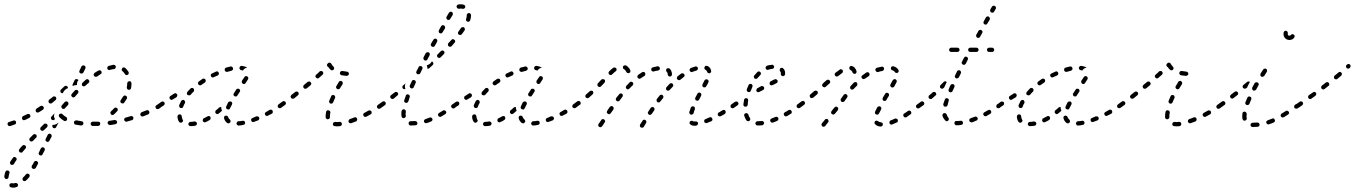

<svg xmlns="http://www.w3.org/2000/svg" viewBox="-29 -573 6337 898"><path d="M20 285Q16 287 15 291Q15 293 15 295Q15 297 16 299Q17 300 19 302Q20 303 22 303Q34 307 48 302Q52 301 54 298Q56 294 55 290Q54 288 53 287Q52 285 50 284Q48 283 46 283Q44 283 42 283Q34 286 27 284Q23 283 20 285ZM77 261Q76 263 76 265Q76 267 77 268Q78 270 79 272Q82 274 86 274Q91 274 93 271Q101 264 108 255Q110 252 110 248Q110 244 106 241Q103 239 99 239Q95 239 92 243Q86 251 79 257Q78 259 77 261ZM16 233Q16 231 15 230Q14 228 12 227Q11 225 9 225Q5 223 1 225Q-2 227 -4 231Q-8 243 -9 253Q-9 255 -8 257Q-8 259 -7 260Q-5 262 -4 263Q-2 264 0 264Q4 265 8 262Q11 259 11 255Q12 247 15 237Q16 235 16 233ZM119 206Q119 208 119 210Q120 212 121 213Q122 215 124 216Q127 218 131 217Q135 216 138 213Q143 203 148 194Q150 191 149 187Q147 183 144 181Q140 179 136 180Q132 181 130 185Q126 194 120 202Q119 204 119 206ZM49 173Q49 171 49 169Q48 167 47 166Q46 164 44 163Q41 161 37 161Q33 162 31 166Q24 175 19 183Q18 185 18 187Q17 189 18 191Q18 193 20 195Q21 196 22 197Q26 199 30 198Q34 197 36 194Q41 185 47 177Q48 175 49 173ZM152 147Q153 151 157 153Q161 155 165 154Q169 152 170 149L180 130Q181 128 181 126Q181 124 180 123Q180 121 178 119Q177 118 175 117Q172 115 168 116Q164 118 162 121L153 140Q151 143 152 147ZM92 119Q93 117 93 115Q93 113 92 111Q91 109 89 108Q86 105 82 105Q78 106 75 109Q68 116 62 124Q59 128 59 132Q60 136 63 139Q64 140 66 140Q68 141 70 141Q72 141 74 140Q76 139 77 137Q83 130 90 122Q92 120 92 119ZM184 84Q185 88 189 89Q191 90 193 91Q195 91 197 90Q199 89 200 88Q202 87 202 85L212 67Q214 63 212 59Q211 55 207 53Q205 52 204 52Q202 52 200 53Q198 53 196 55Q195 56 194 58L185 76Q183 80 184 84ZM143 64Q143 60 140 57Q138 56 136 55Q135 54 133 54Q131 54 129 55Q127 56 126 57L111 72Q109 73 109 75Q108 77 108 79Q108 81 109 83Q109 84 111 86Q112 87 114 88Q116 89 118 89Q120 89 122 88Q124 87 125 86L140 71Q143 68 143 64ZM193 18Q193 17 194 15Q194 13 193 11Q192 9 191 8Q188 5 184 5Q179 4 177 7L162 22Q160 23 160 25Q159 27 159 29Q159 31 160 33Q160 35 162 36Q165 39 169 39Q173 39 176 36L191 22Q192 20 193 18ZM217 12V11Q219 11 220 11Q227 11 233 8Q238 6 243 1Q244 1 244 1Q244 2 244 2Q244 3 244 3L243 4L234 21Q233 25 229 26Q225 28 221 26Q219 25 218 23Q217 22 216 20Q216 20 216 20Q216 19 216 19Q216 17 216 15Q216 14 216 14Q216 13 216 13Q216 13 217 12ZM40 9Q42 9 43 7Q45 6 46 4Q46 2 46 0Q46 -2 46 -4Q44 -7 41 -9Q37 -11 33 -9Q24 -6 15 -3Q13 -3 13 -2Q11 -2 9 -1Q8 1 7 3Q6 4 6 6Q6 8 7 10Q8 14 12 16Q15 18 19 16Q20 16 21 16Q31 13 40 9ZM434 15Q436 14 437 13Q439 11 439 9Q440 7 440 5Q440 1 437 -2Q434 -4 430 -4Q417 -4 405 -4Q401 -4 398 -1Q395 2 395 6Q396 8 396 10Q397 12 398 13Q400 15 402 16Q404 16 406 16Q418 16 430 16Q432 16 434 15ZM357 12Q361 9 361 5Q361 3 361 1Q360 -1 359 -3Q358 -4 356 -5Q354 -6 352 -6Q340 -8 329 -10Q325 -10 321 -8Q318 -6 317 -2Q317 0 317 2Q317 4 319 6Q320 8 321 9Q323 10 325 10Q337 12 350 14Q354 14 357 12ZM510 8Q514 7 517 4Q519 1 519 -3Q518 -5 517 -7Q516 -9 514 -10Q513 -11 511 -11Q509 -12 507 -12Q502 -11 497 -10Q490 -9 483 -8Q479 -8 477 -5Q474 -1 474 3Q475 5 476 6Q477 8 478 9Q480 11 482 11Q484 12 486 12Q493 11 499 10Q505 9 510 8ZM592 -13Q593 -14 594 -16Q595 -18 595 -20Q596 -22 595 -23Q594 -27 590 -29Q586 -31 583 -30Q571 -27 559 -23Q555 -22 553 -19Q551 -15 552 -11Q553 -9 554 -8Q555 -6 557 -5Q559 -4 561 -4Q563 -4 564 -4Q576 -7 588 -11Q590 -12 592 -13ZM278 -7Q282 -8 284 -12Q285 -14 285 -16Q285 -18 285 -20Q284 -22 283 -23Q282 -25 280 -26Q270 -31 263 -39Q262 -40 260 -41Q259 -42 257 -42Q255 -42 253 -41Q251 -41 249 -39Q246 -37 246 -33Q246 -28 249 -25Q257 -16 270 -8Q274 -6 278 -7ZM111 -24Q112 -26 113 -27Q113 -29 113 -31Q113 -33 112 -35Q110 -39 106 -40Q102 -41 98 -39Q89 -34 79 -30Q76 -28 74 -24Q73 -20 75 -16Q76 -14 77 -13Q79 -12 81 -11Q82 -10 84 -11Q86 -11 88 -12Q98 -16 108 -22Q110 -23 111 -24ZM225 -42 212 -28Q211 -27 210 -25Q209 -23 209 -21Q209 -19 210 -17Q211 -16 212 -14Q215 -11 219 -11Q224 -11 226 -14L228 -16Q227 -18 226 -20Q226 -20 226 -21Q224 -24 224 -27Q223 -30 224 -34Q224 -37 225 -40Q225 -41 225 -42ZM669 -44Q671 -48 669 -51Q668 -53 667 -55Q665 -56 663 -57Q662 -58 660 -58Q658 -57 656 -57Q645 -52 633 -48Q630 -46 628 -42Q626 -39 628 -35Q628 -33 630 -31Q631 -30 633 -29Q635 -28 637 -28Q639 -28 641 -29Q653 -34 664 -38Q668 -40 669 -44ZM488 -49Q488 -48 487 -46Q487 -44 488 -42Q489 -40 490 -38Q493 -35 497 -35Q501 -35 504 -38Q512 -45 519 -53Q522 -56 522 -60Q522 -64 519 -67Q517 -68 516 -69Q514 -70 512 -70Q510 -70 508 -69Q506 -68 505 -67Q498 -59 491 -53Q489 -51 488 -49ZM174 -63Q175 -64 176 -66Q176 -68 176 -70Q175 -72 174 -74Q172 -77 168 -78Q164 -79 160 -77Q151 -71 142 -65Q139 -63 138 -59Q137 -55 139 -51Q140 -49 142 -48Q144 -47 146 -47Q148 -46 150 -47Q151 -47 153 -48Q162 -54 172 -60Q173 -61 174 -63ZM725 -75Q726 -79 723 -83Q722 -84 720 -85Q719 -87 717 -87Q715 -87 713 -87Q711 -86 709 -85Q706 -83 703 -81Q699 -79 698 -75Q698 -71 700 -67Q701 -65 702 -64Q704 -63 706 -63Q708 -62 710 -63Q712 -63 714 -64Q717 -66 721 -69Q724 -71 725 -75ZM291 -90Q291 -94 288 -96Q287 -98 285 -98Q283 -99 281 -99Q279 -99 277 -98Q275 -97 274 -96L260 -80Q259 -79 258 -77Q258 -75 258 -73Q258 -71 259 -69Q260 -67 261 -66Q263 -65 265 -64Q266 -63 268 -64Q270 -64 272 -64Q274 -65 275 -67L289 -82Q292 -85 291 -90ZM233 -108Q234 -109 234 -111Q235 -113 234 -115Q233 -117 232 -119Q230 -122 225 -122Q221 -123 218 -120Q210 -113 201 -107Q200 -105 199 -104Q198 -102 198 -100Q197 -98 198 -96Q199 -94 200 -93Q202 -89 206 -89Q211 -88 214 -91Q222 -98 231 -105Q232 -106 233 -108ZM534 -101Q534 -99 534 -97Q534 -95 535 -94Q537 -92 538 -91Q542 -89 546 -89Q550 -90 552 -93Q558 -102 564 -111Q566 -115 565 -119Q564 -123 560 -125Q559 -126 557 -126Q555 -127 553 -126Q551 -126 549 -124Q548 -123 547 -122Q541 -113 536 -105Q535 -103 534 -101ZM338 -143Q338 -147 335 -150Q333 -152 331 -152Q330 -153 328 -153Q326 -153 324 -152Q322 -151 321 -150Q314 -142 307 -134Q304 -131 304 -127Q305 -123 308 -120Q309 -119 311 -118Q313 -117 315 -117Q317 -118 319 -119Q321 -119 322 -121Q329 -129 335 -136Q338 -139 338 -143ZM276 -153Q281 -158 287 -160Q288 -160 289 -161Q289 -163 288 -165Q287 -167 286 -169Q284 -170 282 -171Q281 -172 279 -172Q277 -172 275 -171Q273 -170 272 -169Q264 -161 256 -154Q255 -153 254 -151Q253 -149 253 -147Q253 -145 254 -143Q254 -141 256 -140Q257 -138 259 -138Q261 -137 263 -137Q263 -137 264 -137Q264 -137 265 -137L268 -144Q271 -149 276 -153ZM566 -157Q568 -154 572 -153Q574 -153 576 -153Q578 -154 580 -155Q582 -156 583 -158Q584 -159 584 -161Q586 -172 586 -183Q586 -185 585 -187Q584 -189 583 -191Q581 -192 580 -193Q578 -193 576 -193Q572 -193 569 -190Q566 -187 566 -183Q566 -174 564 -165Q564 -161 566 -157ZM389 -192Q389 -196 386 -199Q384 -202 380 -203Q376 -203 372 -200Q365 -193 357 -186Q354 -183 354 -179Q353 -175 356 -172Q358 -171 359 -170Q361 -169 363 -169Q365 -169 367 -170Q369 -170 370 -172Q378 -179 385 -185Q389 -188 389 -192ZM327 -175Q320 -175 314 -172Q312 -171 311 -171Q310 -173 310 -175Q310 -177 311 -179L320 -198Q321 -200 322 -201Q324 -202 326 -203Q328 -203 330 -203Q332 -203 333 -202Q335 -202 336 -201Q337 -200 338 -198Q336 -196 334 -193Q331 -187 331 -180Q331 -178 331 -175Q329 -175 327 -175ZM444 -228Q446 -230 446 -232Q447 -234 446 -236Q446 -238 445 -240Q443 -243 439 -244Q435 -245 431 -243Q422 -238 413 -232Q412 -231 411 -229Q410 -227 409 -225Q409 -223 409 -222Q410 -220 411 -218Q413 -214 417 -214Q421 -213 425 -215Q433 -221 441 -226Q443 -227 444 -228ZM557 -224Q559 -223 561 -222Q563 -222 565 -222Q567 -222 568 -223Q572 -225 573 -229Q574 -233 572 -237Q565 -248 557 -255Q555 -257 553 -257Q551 -258 549 -258Q547 -257 546 -257Q544 -256 543 -254Q541 -253 541 -251Q540 -249 540 -247Q540 -245 541 -243Q542 -241 544 -240Q550 -235 555 -227Q556 -225 557 -224ZM342 -236Q343 -232 347 -230Q349 -229 351 -229Q353 -229 355 -229Q357 -230 358 -231Q360 -232 361 -234L370 -252Q372 -256 371 -260Q369 -264 366 -266Q362 -268 358 -267Q354 -265 352 -262L343 -243Q341 -239 342 -236ZM510 -253Q513 -257 513 -261Q512 -265 509 -268Q505 -270 501 -270Q491 -268 480 -265Q476 -264 474 -260Q472 -256 473 -252Q474 -248 478 -246Q481 -245 485 -246Q495 -249 504 -250Q508 -250 510 -253Z M887 14Q889 13 890 11Q891 9 892 7Q892 5 892 4Q891 -1 888 -3Q884 -5 880 -5Q871 -3 862 -3Q860 -3 858 -2Q856 -1 855 0Q853 2 853 4Q852 5 852 7Q852 12 855 14Q858 17 862 17Q873 17 884 15Q886 15 887 14ZM1116 7Q1118 4 1117 0Q1117 -2 1116 -4Q1115 -6 1113 -7Q1111 -8 1109 -8Q1107 -9 1105 -8Q1095 -6 1087 -6Q1085 -6 1083 -5Q1081 -4 1080 -2Q1079 -1 1078 1Q1077 3 1077 5Q1078 9 1081 12Q1084 15 1088 14Q1098 14 1109 11Q1113 11 1116 7ZM1041 4Q1045 3 1047 0Q1049 -2 1049 -4Q1050 -5 1050 -7Q1049 -9 1048 -11Q1047 -13 1046 -14Q1040 -19 1038 -25Q1038 -27 1036 -29Q1035 -30 1033 -31Q1032 -32 1030 -32Q1028 -33 1026 -32Q1022 -31 1020 -28Q1018 -24 1019 -20Q1022 -7 1033 2Q1037 4 1041 4ZM815 1Q819 2 822 -1Q824 -2 825 -3Q826 -5 827 -7Q827 -9 827 -11Q826 -13 825 -14Q822 -20 821 -29Q821 -31 820 -33Q819 -35 818 -36Q816 -37 814 -38Q813 -38 811 -38Q806 -38 804 -35Q801 -32 801 -27Q802 -13 808 -4Q811 0 815 1ZM956 -18Q957 -22 955 -26Q954 -27 953 -29Q951 -30 949 -30Q947 -31 945 -30Q943 -30 942 -29Q933 -24 925 -20Q923 -19 921 -18Q920 -16 920 -14Q919 -12 919 -10Q919 -8 920 -6Q922 -3 926 -1Q930 0 933 -2Q943 -6 952 -12Q955 -14 956 -18ZM1183 -15Q1185 -19 1183 -23Q1183 -25 1181 -26Q1180 -28 1178 -28Q1176 -29 1174 -29Q1172 -29 1170 -29Q1161 -25 1152 -21Q1148 -20 1146 -16Q1145 -12 1146 -9Q1147 -7 1148 -5Q1149 -4 1151 -3Q1153 -2 1155 -2Q1157 -2 1159 -3Q1168 -6 1178 -10Q1182 -12 1183 -15ZM1245 -44Q1246 -45 1247 -47Q1247 -49 1247 -51Q1247 -53 1246 -55Q1244 -59 1240 -60Q1236 -61 1232 -59Q1224 -54 1215 -49Q1213 -48 1212 -47Q1211 -45 1210 -43Q1209 -42 1210 -40Q1210 -38 1211 -36Q1213 -32 1217 -31Q1220 -30 1224 -32Q1233 -36 1242 -41Q1244 -42 1245 -44ZM994 -42Q992 -40 990 -40Q988 -39 986 -39Q985 -40 983 -41Q981 -42 980 -43Q977 -46 978 -50Q978 -55 981 -57Q989 -63 996 -70Q998 -72 1001 -72Q1003 -73 1006 -72Q1005 -65 1008 -59Q1008 -57 1010 -55Q1010 -55 1010 -55Q1010 -55 1009 -55Q1002 -48 994 -42ZM1028 -71Q1028 -69 1029 -67Q1029 -65 1031 -64Q1032 -63 1034 -62Q1036 -61 1038 -61Q1040 -61 1042 -61Q1043 -62 1045 -63Q1046 -65 1047 -67Q1051 -75 1056 -84Q1057 -86 1057 -88Q1057 -90 1057 -92Q1056 -93 1055 -95Q1054 -97 1052 -98Q1048 -99 1044 -98Q1040 -97 1038 -94Q1033 -84 1029 -75Q1028 -73 1028 -71ZM1290 -75Q1291 -79 1288 -83Q1286 -86 1282 -87Q1278 -88 1274 -85Q1270 -82 1270 -78Q1269 -74 1271 -71Q1274 -68 1278 -67Q1282 -66 1285 -69H1286Q1289 -71 1290 -75ZM726 -73 737 -80Q741 -83 741 -87Q742 -91 740 -94Q739 -96 737 -97Q735 -98 733 -98Q731 -99 729 -98Q728 -98 726 -97L715 -89L709 -85Q706 -83 705 -79Q704 -75 707 -71Q709 -68 713 -67Q717 -66 721 -69ZM810 -73Q812 -69 815 -68Q819 -67 823 -68Q827 -70 828 -74Q831 -83 836 -91Q838 -95 836 -99Q835 -103 831 -105Q828 -107 824 -105Q820 -104 818 -100Q813 -91 809 -81Q808 -77 810 -73ZM800 -125Q801 -129 799 -132Q798 -134 796 -135Q794 -136 792 -137Q791 -137 789 -137Q787 -136 785 -135L768 -124Q764 -122 764 -118Q763 -114 765 -111Q766 -109 768 -108Q769 -107 771 -106Q773 -106 775 -106Q777 -107 779 -108L796 -118Q799 -121 800 -125ZM1063 -130Q1064 -125 1068 -123Q1069 -122 1071 -122Q1073 -121 1075 -122Q1077 -122 1079 -123Q1080 -124 1081 -126L1092 -143Q1095 -146 1094 -150Q1093 -154 1090 -157Q1088 -158 1086 -158Q1084 -158 1082 -158Q1080 -158 1078 -157Q1077 -155 1076 -154L1065 -137Q1062 -134 1063 -130ZM845 -136Q845 -132 848 -129Q852 -127 856 -127Q860 -127 863 -130Q869 -138 876 -144Q879 -147 879 -152Q879 -156 876 -159Q873 -162 869 -162Q865 -162 862 -159Q854 -151 848 -144Q845 -140 845 -136ZM897 -185Q896 -181 899 -178Q901 -175 905 -174Q910 -173 913 -176Q921 -182 929 -187Q932 -189 933 -193Q934 -197 932 -201Q930 -204 926 -205Q921 -206 918 -204Q909 -198 901 -192Q898 -190 897 -185ZM1102 -188Q1103 -184 1106 -182Q1110 -179 1114 -180Q1118 -181 1120 -185Q1126 -194 1131 -202Q1132 -203 1132 -205Q1133 -207 1132 -209Q1132 -211 1131 -213Q1130 -214 1128 -215Q1124 -218 1120 -217Q1116 -216 1114 -212Q1109 -205 1103 -196Q1101 -192 1102 -188ZM957 -224Q956 -220 958 -216Q960 -212 964 -211Q968 -210 971 -212Q980 -216 989 -220Q991 -221 992 -222Q994 -224 994 -226Q995 -228 995 -230Q995 -232 994 -233Q992 -237 988 -239Q985 -240 981 -238Q971 -234 962 -229Q959 -228 957 -224ZM1025 -255Q1024 -253 1023 -252Q1022 -250 1022 -248Q1022 -246 1022 -244Q1023 -240 1027 -238Q1031 -236 1035 -237Q1044 -240 1053 -242Q1057 -243 1060 -247Q1062 -250 1061 -254Q1060 -256 1059 -258Q1058 -260 1056 -261Q1055 -262 1053 -262Q1051 -262 1049 -262Q1039 -260 1029 -257Q1027 -256 1025 -255ZM1093 -249Q1090 -252 1091 -256Q1092 -260 1095 -263Q1098 -265 1102 -265Q1114 -263 1124 -259Q1124 -259 1125 -259Q1126 -258 1127 -257Q1126 -257 1126 -257Q1119 -255 1114 -251Q1110 -248 1107 -243Q1103 -244 1099 -245Q1095 -245 1093 -249Z M1562 17Q1566 16 1568 13Q1571 10 1570 6Q1570 4 1569 2Q1568 0 1566 -1Q1565 -2 1563 -3Q1561 -3 1559 -3Q1553 -2 1548 -2Q1543 -2 1539 -3Q1537 -3 1535 -2Q1533 -2 1531 0Q1530 1 1529 3Q1528 4 1528 6Q1527 11 1530 14Q1533 17 1537 17Q1542 18 1548 18Q1554 18 1562 17ZM1639 -7Q1640 -9 1641 -11Q1642 -12 1642 -14Q1642 -16 1641 -18Q1640 -22 1636 -24Q1632 -25 1628 -24Q1617 -19 1607 -16Q1606 -15 1604 -14Q1603 -13 1602 -11Q1601 -9 1601 -7Q1601 -5 1601 -3Q1603 1 1607 3Q1610 4 1614 3Q1625 -1 1636 -5Q1637 -6 1639 -7ZM1494 -25Q1494 -21 1497 -18Q1500 -15 1504 -15Q1506 -15 1508 -16Q1510 -17 1511 -18Q1513 -20 1514 -22Q1514 -23 1514 -25Q1514 -26 1514 -27Q1514 -36 1516 -46Q1516 -48 1516 -50Q1515 -52 1514 -53Q1513 -55 1511 -56Q1509 -57 1507 -57Q1503 -58 1500 -56Q1497 -53 1496 -49Q1494 -37 1494 -27Q1494 -26 1494 -25ZM1709 -44Q1710 -48 1708 -52Q1707 -53 1706 -55Q1704 -56 1702 -56Q1700 -57 1698 -57Q1696 -56 1695 -56Q1685 -50 1675 -45Q1671 -43 1670 -39Q1669 -35 1671 -32Q1672 -30 1673 -29Q1675 -27 1676 -27Q1678 -26 1680 -26Q1682 -26 1684 -27Q1694 -33 1704 -38Q1708 -40 1709 -44ZM1756 -72Q1758 -73 1758 -75Q1758 -77 1758 -79Q1757 -81 1756 -83Q1754 -86 1750 -87Q1746 -88 1742 -85L1738 -82Q1737 -81 1736 -80Q1735 -78 1734 -76Q1734 -74 1734 -72Q1735 -70 1736 -68Q1738 -65 1742 -64Q1747 -64 1750 -66L1754 -69Q1755 -70 1756 -72ZM1307 -85Q1308 -86 1308 -88Q1309 -90 1308 -92Q1308 -94 1306 -96Q1304 -99 1300 -100Q1296 -101 1292 -98Q1283 -91 1274 -85Q1273 -84 1272 -82Q1271 -81 1270 -79Q1270 -77 1270 -75Q1271 -73 1272 -71Q1274 -68 1278 -67Q1282 -66 1286 -69Q1294 -75 1304 -82Q1306 -83 1307 -85ZM1511 -94Q1513 -90 1516 -89Q1518 -88 1520 -88Q1522 -88 1524 -89Q1526 -90 1527 -91Q1529 -93 1529 -94Q1533 -104 1538 -115Q1539 -116 1539 -118Q1539 -120 1538 -122Q1537 -124 1536 -126Q1535 -127 1533 -128Q1529 -130 1525 -128Q1521 -127 1520 -123Q1515 -112 1511 -102Q1509 -98 1511 -94ZM1368 -134Q1369 -138 1366 -141Q1365 -143 1363 -144Q1361 -145 1359 -145Q1358 -145 1356 -145Q1354 -144 1352 -143L1334 -129Q1333 -128 1332 -126Q1331 -125 1330 -123Q1330 -121 1331 -119Q1331 -117 1332 -115Q1335 -112 1339 -111Q1343 -111 1347 -113L1364 -127Q1368 -130 1368 -134ZM1543 -163Q1544 -159 1548 -157Q1550 -156 1551 -155Q1553 -155 1555 -156Q1557 -156 1559 -157Q1560 -159 1561 -160Q1567 -170 1573 -179Q1575 -183 1574 -187Q1573 -191 1569 -193Q1568 -194 1566 -195Q1564 -195 1562 -194Q1560 -194 1558 -193Q1557 -192 1556 -190Q1550 -180 1544 -170Q1542 -167 1543 -163ZM1427 -181Q1427 -185 1424 -188Q1422 -192 1418 -192Q1413 -192 1410 -190L1393 -176Q1390 -173 1389 -169Q1389 -165 1392 -161Q1394 -158 1398 -158Q1402 -157 1406 -160L1423 -174Q1426 -177 1427 -181ZM1483 -231Q1483 -235 1480 -238Q1478 -241 1474 -241Q1469 -241 1466 -239Q1459 -231 1450 -224Q1447 -221 1446 -217Q1446 -213 1449 -210Q1452 -207 1456 -206Q1460 -206 1463 -209Q1472 -217 1480 -224Q1483 -227 1483 -231ZM1596 -219Q1598 -219 1599 -221Q1601 -222 1602 -224Q1602 -225 1603 -227Q1603 -232 1600 -235Q1597 -238 1593 -238Q1583 -239 1572 -241Q1568 -242 1565 -239Q1561 -237 1561 -233Q1560 -229 1562 -226Q1564 -222 1568 -221Q1580 -219 1592 -218Q1594 -218 1596 -219ZM1505 -260Q1504 -260 1504 -261Q1501 -264 1500 -268Q1500 -272 1503 -275L1505 -277Q1507 -280 1511 -280Q1516 -280 1519 -277Q1519 -277 1520 -276Q1521 -275 1521 -274Q1525 -267 1531 -261Q1534 -258 1534 -254Q1534 -250 1531 -247Q1528 -244 1524 -244Q1520 -244 1517 -247Q1511 -252 1507 -259Q1506 -259 1505 -260Z M1914 13Q1918 13 1921 10Q1924 7 1923 2Q1923 0 1922 -1Q1921 -3 1920 -4Q1918 -6 1916 -6Q1914 -7 1912 -7Q1903 -6 1894 -6Q1893 -6 1893 -6Q1891 -6 1889 -6Q1887 -5 1885 -4Q1884 -2 1883 -1Q1882 1 1882 3Q1882 7 1884 10Q1887 14 1891 14Q1893 14 1894 14Q1904 14 1914 13ZM1991 -7Q1992 -8 1993 -10Q1994 -12 1994 -14Q1994 -16 1993 -18Q1991 -21 1988 -23Q1984 -25 1980 -23Q1970 -19 1961 -16Q1957 -15 1955 -11Q1953 -8 1954 -4Q1955 0 1959 2Q1963 4 1966 3Q1977 0 1987 -5Q1989 -5 1991 -7ZM1849 -29Q1850 -25 1853 -22Q1856 -20 1861 -21Q1862 -21 1864 -22Q1866 -23 1867 -25Q1868 -26 1869 -28Q1869 -30 1869 -32Q1868 -35 1868 -39Q1868 -44 1869 -51Q1870 -55 1867 -58Q1864 -61 1860 -62Q1856 -62 1853 -60Q1850 -57 1849 -53Q1848 -45 1848 -39Q1848 -34 1849 -29ZM2056 -41Q2057 -43 2058 -45Q2058 -47 2058 -49Q2058 -51 2057 -52Q2054 -56 2050 -57Q2046 -58 2043 -56Q2034 -50 2025 -45Q2021 -43 2020 -39Q2019 -35 2021 -31Q2022 -30 2024 -28Q2025 -27 2027 -27Q2029 -26 2031 -26Q2033 -27 2035 -28Q2044 -33 2053 -39Q2055 -40 2056 -41ZM2103 -75Q2104 -79 2101 -83Q2100 -84 2098 -85Q2097 -87 2095 -87Q2093 -87 2091 -87Q2089 -86 2087 -85L2085 -84Q2082 -81 2081 -77Q2080 -73 2083 -70Q2084 -68 2086 -67Q2087 -66 2089 -66Q2091 -65 2093 -66Q2095 -66 2097 -67L2099 -69Q2102 -71 2103 -75ZM1774 -84Q1775 -86 1775 -88Q1776 -90 1775 -92Q1775 -94 1773 -95Q1771 -99 1767 -99Q1763 -100 1759 -97Q1751 -91 1742 -85Q1741 -84 1740 -82Q1738 -81 1738 -79Q1738 -77 1738 -75Q1739 -73 1740 -71Q1741 -70 1743 -69Q1744 -67 1746 -67Q1748 -67 1750 -67Q1752 -68 1754 -69Q1762 -75 1771 -81Q1773 -82 1774 -84ZM1861 -101Q1861 -99 1862 -97Q1863 -95 1865 -94Q1866 -93 1868 -92Q1872 -91 1876 -93Q1879 -95 1881 -99Q1884 -108 1887 -118Q1889 -122 1887 -126Q1885 -130 1881 -131Q1880 -132 1878 -132Q1876 -132 1874 -131Q1872 -130 1871 -129Q1869 -127 1869 -125Q1865 -115 1862 -105Q1861 -103 1861 -101ZM1832 -129Q1833 -130 1833 -132Q1833 -134 1833 -136Q1832 -138 1831 -140Q1828 -143 1824 -143Q1820 -144 1817 -141L1800 -128Q1797 -126 1796 -122Q1796 -117 1798 -114Q1801 -111 1805 -110Q1809 -110 1813 -112L1829 -126Q1831 -127 1832 -129ZM1858 -157Q1857 -158 1855 -159Q1854 -161 1853 -163Q1853 -165 1853 -167Q1853 -169 1854 -171Q1855 -172 1857 -174L1868 -183Q1865 -177 1865 -171Q1864 -164 1867 -158Q1867 -157 1867 -157Q1866 -156 1865 -156Q1863 -156 1862 -156Q1860 -156 1858 -157ZM1888 -166Q1889 -162 1893 -160Q1897 -159 1901 -160Q1905 -162 1906 -165L1915 -185Q1917 -189 1915 -193Q1914 -196 1910 -198Q1906 -200 1902 -198Q1898 -197 1897 -193L1888 -174Q1886 -170 1888 -166ZM1918 -232Q1920 -228 1923 -226Q1927 -225 1931 -226Q1935 -227 1937 -231L1946 -250Q1948 -254 1947 -258Q1946 -262 1942 -263Q1940 -264 1938 -264Q1936 -265 1934 -264Q1932 -263 1931 -262Q1929 -261 1929 -259L1919 -240Q1917 -236 1918 -232ZM1982 -275Q1987 -279 1990 -285V-286Q1992 -286 1993 -285Q1994 -284 1995 -283Q1998 -280 1998 -276Q1998 -272 1995 -269L1979 -254Q1977 -253 1975 -252Q1972 -251 1970 -252Q1970 -258 1968 -265Q1968 -266 1967 -268Q1969 -268 1971 -269Q1977 -271 1982 -275ZM1952 -297Q1953 -293 1956 -291Q1958 -290 1960 -290Q1962 -290 1964 -290Q1966 -291 1968 -292Q1969 -294 1970 -295L1980 -314Q1982 -318 1981 -322Q1980 -326 1976 -328Q1974 -329 1972 -329Q1970 -329 1968 -328Q1966 -328 1965 -327Q1963 -325 1962 -324L1952 -305Q1950 -301 1952 -297ZM2050 -327Q2050 -331 2047 -334Q2044 -337 2040 -337Q2036 -337 2033 -334L2018 -319Q2015 -316 2015 -312Q2015 -308 2018 -305Q2021 -302 2025 -302Q2029 -302 2032 -305L2047 -320Q2050 -323 2050 -327ZM1986 -361Q1988 -357 1991 -355Q1995 -353 1999 -354Q2003 -355 2005 -359L2015 -377Q2017 -381 2016 -385Q2015 -389 2012 -391Q2008 -393 2004 -392Q2000 -391 1998 -387L1987 -369Q1985 -365 1986 -361ZM2100 -380Q2100 -385 2096 -387Q2093 -390 2089 -390Q2085 -390 2082 -386Q2076 -379 2068 -371Q2065 -368 2066 -364Q2066 -359 2069 -357Q2072 -354 2076 -354Q2080 -354 2083 -357Q2090 -365 2097 -373Q2100 -376 2100 -380ZM2145 -438Q2145 -442 2141 -445Q2138 -447 2134 -446Q2130 -446 2127 -442Q2122 -434 2115 -425Q2112 -422 2113 -418Q2113 -414 2117 -411Q2120 -409 2124 -409Q2128 -410 2131 -413Q2138 -422 2144 -431Q2146 -434 2145 -438ZM2023 -424Q2024 -420 2027 -418Q2031 -416 2035 -417Q2039 -418 2041 -422L2052 -440Q2054 -444 2052 -448Q2051 -452 2048 -454Q2044 -456 2040 -455Q2036 -454 2034 -450L2024 -432Q2022 -428 2023 -424ZM2174 -502Q2174 -506 2171 -509Q2168 -512 2164 -512Q2160 -512 2157 -509Q2154 -506 2154 -502Q2154 -500 2154 -499Q2154 -493 2151 -484Q2150 -481 2151 -477Q2153 -473 2157 -472Q2161 -470 2165 -472Q2169 -474 2170 -478Q2174 -490 2174 -499Q2174 -501 2174 -502ZM2059 -488Q2060 -483 2063 -481Q2067 -479 2071 -480Q2075 -481 2077 -485Q2083 -495 2088 -503Q2090 -506 2089 -510Q2088 -514 2085 -517Q2083 -518 2081 -518Q2079 -518 2077 -518Q2075 -518 2074 -516Q2072 -515 2071 -514Q2066 -506 2060 -495Q2057 -492 2059 -488ZM2114 -552Q2112 -551 2110 -550Q2109 -549 2108 -547Q2107 -546 2106 -544Q2106 -542 2107 -540Q2108 -536 2111 -534Q2115 -531 2119 -532Q2122 -533 2125 -533Q2130 -533 2135 -532Q2139 -531 2142 -533Q2146 -535 2147 -539Q2148 -543 2146 -546Q2144 -550 2140 -551Q2133 -553 2125 -553Q2119 -553 2114 -552Z M2265 14Q2267 13 2268 11Q2269 9 2270 7Q2270 5 2270 4Q2269 -1 2266 -3Q2262 -5 2258 -5Q2249 -3 2240 -3Q2238 -3 2236 -2Q2234 -1 2233 0Q2231 2 2231 4Q2230 5 2230 7Q2230 12 2233 14Q2236 17 2240 17Q2251 17 2262 15Q2264 15 2265 14ZM2494 7Q2496 4 2495 0Q2495 -2 2494 -4Q2493 -6 2491 -7Q2489 -8 2487 -8Q2485 -9 2483 -8Q2473 -6 2465 -6Q2463 -6 2461 -5Q2459 -4 2458 -2Q2457 -1 2456 1Q2455 3 2455 5Q2456 9 2459 12Q2462 15 2466 14Q2476 14 2487 11Q2491 11 2494 7ZM2419 4Q2423 3 2425 0Q2427 -2 2427 -4Q2428 -5 2428 -7Q2427 -9 2426 -11Q2425 -13 2424 -14Q2418 -19 2416 -25Q2416 -27 2414 -29Q2413 -30 2411 -31Q2410 -32 2408 -32Q2406 -33 2404 -32Q2400 -31 2398 -28Q2396 -24 2397 -20Q2400 -7 2411 2Q2415 4 2419 4ZM2193 1Q2197 2 2200 -1Q2202 -2 2203 -3Q2204 -5 2205 -7Q2205 -9 2205 -11Q2204 -13 2203 -14Q2200 -20 2199 -29Q2199 -31 2198 -33Q2197 -35 2196 -36Q2194 -37 2192 -38Q2191 -38 2189 -38Q2184 -38 2182 -35Q2179 -32 2179 -27Q2180 -13 2186 -4Q2189 0 2193 1ZM2334 -18Q2335 -22 2333 -26Q2332 -27 2331 -29Q2329 -30 2327 -30Q2325 -31 2323 -30Q2321 -30 2320 -29Q2311 -24 2303 -20Q2301 -19 2299 -18Q2298 -16 2298 -14Q2297 -12 2297 -10Q2297 -8 2298 -6Q2300 -3 2304 -1Q2308 0 2311 -2Q2321 -6 2330 -12Q2333 -14 2334 -18ZM2561 -15Q2563 -19 2561 -23Q2561 -25 2559 -26Q2558 -28 2556 -28Q2554 -29 2552 -29Q2550 -29 2548 -29Q2539 -25 2530 -21Q2526 -20 2524 -16Q2523 -12 2524 -9Q2525 -7 2526 -5Q2527 -4 2529 -3Q2531 -2 2533 -2Q2535 -2 2537 -3Q2546 -6 2556 -10Q2560 -12 2561 -15ZM2623 -44Q2624 -45 2625 -47Q2625 -49 2625 -51Q2625 -53 2624 -55Q2622 -59 2618 -60Q2614 -61 2610 -59Q2602 -54 2593 -49Q2591 -48 2590 -47Q2589 -45 2588 -43Q2587 -42 2588 -40Q2588 -38 2589 -36Q2591 -32 2595 -31Q2598 -30 2602 -32Q2611 -36 2620 -41Q2622 -42 2623 -44ZM2372 -42Q2370 -40 2368 -40Q2366 -39 2364 -39Q2363 -40 2361 -41Q2359 -42 2358 -43Q2355 -46 2356 -50Q2356 -55 2359 -57Q2367 -63 2374 -70Q2376 -72 2379 -72Q2381 -73 2384 -72Q2383 -65 2386 -59Q2386 -57 2388 -55Q2388 -55 2388 -55Q2388 -55 2387 -55Q2380 -48 2372 -42ZM2406 -71Q2406 -69 2407 -67Q2407 -65 2409 -64Q2410 -63 2412 -62Q2414 -61 2416 -61Q2418 -61 2420 -61Q2421 -62 2423 -63Q2424 -65 2425 -67Q2429 -75 2434 -84Q2435 -86 2435 -88Q2435 -90 2435 -92Q2434 -93 2433 -95Q2432 -97 2430 -98Q2426 -99 2422 -98Q2418 -97 2416 -94Q2411 -84 2407 -75Q2406 -73 2406 -71ZM2668 -75Q2669 -79 2666 -83Q2664 -86 2660 -87Q2656 -88 2652 -85Q2648 -82 2648 -78Q2647 -74 2649 -71Q2652 -68 2656 -67Q2660 -66 2663 -69H2664Q2667 -71 2668 -75ZM2104 -73 2115 -80Q2119 -83 2119 -87Q2120 -91 2118 -94Q2117 -96 2115 -97Q2113 -98 2111 -98Q2109 -99 2107 -98Q2106 -98 2104 -97L2093 -89L2087 -85Q2084 -83 2083 -79Q2082 -75 2085 -71Q2087 -68 2091 -67Q2095 -66 2099 -69ZM2188 -73Q2190 -69 2193 -68Q2197 -67 2201 -68Q2205 -70 2206 -74Q2209 -83 2214 -91Q2216 -95 2214 -99Q2213 -103 2209 -105Q2206 -107 2202 -105Q2198 -104 2196 -100Q2191 -91 2187 -81Q2186 -77 2188 -73ZM2178 -125Q2179 -129 2177 -132Q2176 -134 2174 -135Q2172 -136 2170 -137Q2169 -137 2167 -137Q2165 -136 2163 -135L2146 -124Q2142 -122 2142 -118Q2141 -114 2143 -111Q2144 -109 2146 -108Q2147 -107 2149 -106Q2151 -106 2153 -106Q2155 -107 2157 -108L2174 -118Q2177 -121 2178 -125ZM2441 -130Q2442 -125 2446 -123Q2447 -122 2449 -122Q2451 -121 2453 -122Q2455 -122 2457 -123Q2458 -124 2459 -126L2470 -143Q2473 -146 2472 -150Q2471 -154 2468 -157Q2466 -158 2464 -158Q2462 -158 2460 -158Q2458 -158 2456 -157Q2455 -155 2454 -154L2443 -137Q2440 -134 2441 -130ZM2223 -136Q2223 -132 2226 -129Q2230 -127 2234 -127Q2238 -127 2241 -130Q2247 -138 2254 -144Q2257 -147 2257 -152Q2257 -156 2254 -159Q2251 -162 2247 -162Q2243 -162 2240 -159Q2232 -151 2226 -144Q2223 -140 2223 -136ZM2275 -185Q2274 -181 2277 -178Q2279 -175 2283 -174Q2288 -173 2291 -176Q2299 -182 2307 -187Q2310 -189 2311 -193Q2312 -197 2310 -201Q2308 -204 2304 -205Q2299 -206 2296 -204Q2287 -198 2279 -192Q2276 -190 2275 -185ZM2480 -188Q2481 -184 2484 -182Q2488 -179 2492 -180Q2496 -181 2498 -185Q2504 -194 2509 -202Q2510 -203 2510 -205Q2511 -207 2510 -209Q2510 -211 2509 -213Q2508 -214 2506 -215Q2502 -218 2498 -217Q2494 -216 2492 -212Q2487 -205 2481 -196Q2479 -192 2480 -188ZM2335 -224Q2334 -220 2336 -216Q2338 -212 2342 -211Q2346 -210 2349 -212Q2358 -216 2367 -220Q2369 -221 2370 -222Q2372 -224 2372 -226Q2373 -228 2373 -230Q2373 -232 2372 -233Q2370 -237 2366 -239Q2363 -240 2359 -238Q2349 -234 2340 -229Q2337 -228 2335 -224ZM2403 -255Q2402 -253 2401 -252Q2400 -250 2400 -248Q2400 -246 2400 -244Q2401 -240 2405 -238Q2409 -236 2413 -237Q2422 -240 2431 -242Q2435 -243 2438 -247Q2440 -250 2439 -254Q2438 -256 2437 -258Q2436 -260 2434 -261Q2433 -262 2431 -262Q2429 -262 2427 -262Q2417 -260 2407 -257Q2405 -256 2403 -255ZM2471 -249Q2468 -252 2469 -256Q2470 -260 2473 -263Q2476 -265 2480 -265Q2492 -263 2502 -259Q2502 -259 2503 -259Q2504 -258 2505 -257Q2504 -257 2504 -257Q2497 -255 2492 -251Q2488 -248 2485 -243Q2481 -244 2477 -245Q2473 -245 2471 -249Z M2994 -5Q2993 -9 2989 -12Q2988 -13 2986 -13Q2984 -13 2982 -13Q2980 -12 2978 -11Q2977 -10 2976 -8L2965 9Q2963 13 2964 17Q2965 21 2968 23Q2970 24 2972 24Q2974 25 2976 24Q2978 24 2980 23Q2981 21 2982 20L2993 2Q2995 -1 2994 -5ZM2801 -4Q2801 -6 2801 -8Q2800 -10 2799 -12Q2798 -13 2797 -14Q2795 -15 2793 -16Q2791 -16 2789 -16Q2787 -15 2785 -14Q2784 -13 2783 -11Q2775 0 2771 6Q2768 10 2769 14Q2770 18 2773 20Q2775 21 2777 22Q2779 22 2781 22Q2783 21 2784 20Q2786 19 2787 18Q2792 11 2799 0Q2800 -2 2801 -4ZM3226 15Q3231 14 3233 11Q3236 8 3236 4Q3236 2 3235 0Q3234 -2 3232 -3Q3231 -4 3229 -5Q3227 -5 3225 -5Q3221 -5 3217 -5Q3214 -5 3212 -6Q3211 -7 3209 -8Q3207 -9 3205 -8Q3203 -8 3201 -7Q3200 -6 3198 -5Q3196 -2 3196 3Q3196 7 3200 9Q3207 15 3217 15Q3222 15 3226 15ZM3303 -11Q3304 -15 3302 -19Q3302 -21 3300 -22Q3299 -24 3297 -24Q3295 -25 3293 -25Q3291 -25 3289 -24Q3280 -20 3271 -16Q3267 -15 3265 -11Q3264 -7 3265 -3Q3266 -2 3267 0Q3269 1 3270 2Q3272 3 3274 3Q3276 3 3278 2Q3287 -1 3298 -6Q3301 -8 3303 -11ZM3363 -43Q3365 -45 3365 -47Q3366 -49 3365 -51Q3365 -53 3364 -54Q3362 -58 3358 -59Q3354 -60 3350 -57Q3341 -52 3333 -47Q3331 -46 3330 -44Q3329 -43 3328 -41Q3328 -39 3328 -37Q3328 -35 3329 -33Q3331 -30 3335 -29Q3339 -28 3343 -30Q3352 -35 3361 -40Q3362 -42 3363 -43ZM3032 -61Q3033 -63 3032 -65Q3032 -66 3031 -68Q3030 -70 3028 -71Q3024 -73 3020 -72Q3016 -72 3014 -68L3003 -51Q3002 -49 3001 -47Q3001 -46 3001 -44Q3002 -42 3003 -40Q3004 -38 3006 -37Q3009 -35 3013 -36Q3017 -37 3019 -40L3031 -57Q3032 -59 3032 -61ZM3196 -42Q3198 -38 3202 -37Q3204 -36 3206 -37Q3208 -37 3210 -38Q3212 -39 3213 -40Q3214 -42 3215 -44Q3217 -53 3221 -62Q3221 -64 3221 -66Q3221 -68 3221 -70Q3220 -72 3218 -73Q3217 -75 3215 -75Q3211 -77 3207 -75Q3204 -73 3202 -70Q3198 -59 3195 -49Q3194 -45 3196 -42ZM2841 -69Q2840 -73 2837 -75Q2835 -76 2833 -77Q2831 -77 2829 -77Q2827 -76 2826 -75Q2824 -74 2823 -73L2811 -55Q2809 -51 2809 -47Q2810 -43 2814 -41Q2815 -40 2817 -39Q2819 -39 2821 -39Q2823 -40 2825 -41Q2826 -42 2828 -44L2840 -61Q2842 -65 2841 -69ZM3408 -75Q3409 -79 3406 -83Q3405 -84 3403 -85Q3402 -86 3400 -87Q3398 -87 3396 -87Q3394 -86 3392 -85Q3388 -83 3388 -78Q3387 -74 3389 -71Q3390 -69 3392 -68Q3394 -67 3396 -67Q3398 -66 3400 -67Q3401 -67 3403 -68L3404 -69Q3407 -71 3408 -75ZM2686 -85Q2687 -87 2687 -89Q2687 -91 2687 -93Q2686 -95 2685 -97Q2683 -100 2678 -101Q2674 -101 2671 -99Q2662 -92 2652 -85Q2651 -84 2650 -82Q2649 -81 2648 -79Q2648 -77 2648 -75Q2649 -73 2650 -71Q2652 -68 2656 -67Q2660 -66 2664 -69Q2673 -76 2683 -83Q2685 -84 2686 -85ZM3074 -121Q3073 -125 3070 -128Q3068 -129 3066 -130Q3064 -130 3062 -130Q3061 -130 3059 -129Q3057 -128 3056 -126Q3050 -118 3043 -110Q3042 -108 3042 -106Q3041 -104 3042 -102Q3042 -100 3043 -99Q3044 -97 3045 -96Q3049 -93 3053 -94Q3057 -94 3059 -98Q3066 -106 3072 -114Q3074 -117 3074 -121ZM2884 -127Q2884 -131 2881 -134Q2877 -137 2873 -136Q2869 -136 2867 -132Q2860 -124 2853 -115Q2851 -112 2851 -108Q2852 -104 2855 -101Q2857 -100 2859 -99Q2861 -99 2863 -99Q2865 -99 2866 -100Q2868 -101 2869 -103Q2876 -112 2882 -120Q2885 -123 2884 -127ZM3222 -113Q3222 -111 3223 -109Q3223 -107 3224 -105Q3226 -104 3228 -103Q3231 -101 3235 -102Q3239 -104 3241 -107Q3245 -116 3250 -125Q3251 -127 3251 -129Q3252 -131 3251 -133Q3250 -135 3249 -136Q3248 -138 3246 -139Q3242 -141 3239 -140Q3235 -138 3233 -135Q3227 -125 3223 -116Q3222 -115 3222 -113ZM2745 -135Q2746 -137 2746 -139Q2746 -141 2746 -142Q2745 -144 2744 -146Q2741 -149 2737 -149Q2733 -149 2730 -147Q2721 -139 2712 -131Q2709 -129 2709 -125Q2708 -120 2711 -117Q2712 -116 2714 -115Q2716 -114 2718 -114Q2720 -114 2722 -114Q2724 -115 2725 -116Q2734 -124 2743 -132Q2745 -133 2745 -135ZM3119 -170Q3120 -172 3120 -174Q3120 -176 3119 -178Q3118 -180 3117 -181Q3114 -184 3110 -184Q3105 -184 3103 -181Q3096 -173 3088 -165Q3086 -162 3086 -158Q3086 -154 3089 -151Q3091 -150 3093 -149Q3094 -149 3096 -149Q3098 -149 3100 -150Q3102 -151 3103 -152Q3110 -160 3117 -167Q3118 -168 3119 -170ZM2933 -181Q2933 -185 2930 -188Q2929 -189 2927 -190Q2925 -191 2923 -191Q2921 -191 2919 -190Q2917 -189 2916 -188Q2908 -180 2901 -172Q2898 -169 2898 -165Q2898 -161 2901 -158Q2904 -155 2908 -155Q2912 -156 2915 -159Q2923 -167 2930 -174Q2933 -177 2933 -181ZM3264 -193 3257 -179Q3255 -175 3256 -171Q3257 -167 3261 -165Q3263 -165 3265 -164Q3267 -164 3268 -165Q3270 -165 3272 -166Q3274 -168 3274 -169L3282 -183Q3283 -185 3284 -188Q3286 -191 3285 -195Q3284 -199 3280 -201Q3278 -202 3276 -202Q3274 -202 3272 -202Q3270 -201 3269 -200Q3267 -198 3266 -197Q3265 -195 3264 -193ZM2801 -194Q2801 -198 2798 -201Q2794 -203 2790 -203Q2786 -203 2783 -200Q2775 -191 2767 -183Q2765 -180 2765 -176Q2765 -172 2768 -169Q2769 -168 2771 -167Q2773 -166 2775 -166Q2777 -166 2779 -167Q2780 -168 2782 -169Q2789 -177 2798 -186Q2801 -189 2801 -194ZM3173 -219Q3173 -223 3171 -226Q3168 -230 3164 -230Q3160 -231 3157 -229Q3149 -223 3140 -216Q3139 -215 3138 -213Q3137 -211 3137 -209Q3136 -207 3137 -205Q3138 -203 3139 -202Q3141 -199 3146 -198Q3150 -198 3153 -200Q3161 -207 3169 -213Q3172 -215 3173 -219ZM2989 -224Q2990 -229 2988 -232Q2987 -234 2986 -235Q2984 -236 2982 -236Q2980 -237 2978 -237Q2976 -236 2974 -235Q2965 -229 2956 -223Q2953 -220 2952 -216Q2951 -212 2954 -209Q2955 -207 2957 -206Q2958 -205 2960 -205Q2962 -204 2964 -205Q2966 -205 2968 -207Q2976 -213 2985 -218Q2989 -220 2989 -224ZM3094 -225Q3094 -221 3097 -218Q3099 -215 3104 -215Q3106 -215 3107 -215Q3109 -216 3111 -218Q3112 -219 3113 -221Q3114 -223 3114 -225Q3114 -225 3114 -225Q3114 -233 3111 -240Q3109 -246 3104 -251Q3101 -254 3097 -254Q3092 -254 3089 -252Q3088 -250 3087 -248Q3086 -247 3086 -245Q3086 -243 3087 -241Q3088 -239 3089 -237Q3094 -233 3094 -225Q3094 -225 3094 -225ZM2855 -246Q2855 -250 2853 -254Q2852 -255 2850 -256Q2848 -257 2846 -257Q2844 -258 2842 -257Q2840 -257 2839 -256Q2830 -249 2820 -239Q2817 -236 2817 -232Q2817 -228 2820 -225Q2823 -222 2827 -222Q2831 -222 2834 -225Q2843 -234 2851 -240Q2854 -242 2855 -246ZM3278 -238Q3279 -234 3282 -232Q3286 -230 3290 -230Q3292 -231 3293 -232Q3295 -233 3296 -235Q3297 -237 3297 -238Q3298 -240 3297 -242Q3296 -250 3291 -256Q3286 -262 3279 -265Q3277 -265 3275 -265Q3273 -265 3271 -265Q3269 -264 3268 -262Q3267 -261 3266 -259Q3264 -255 3266 -252Q3267 -248 3271 -246Q3274 -245 3275 -243Q3277 -241 3278 -238ZM2902 -234Q2904 -232 2905 -232Q2907 -231 2909 -231Q2911 -230 2913 -231Q2917 -233 2919 -236Q2920 -240 2919 -244Q2916 -252 2911 -257Q2906 -263 2899 -267Q2895 -268 2891 -267Q2887 -266 2885 -262Q2884 -258 2885 -254Q2887 -250 2890 -249Q2897 -245 2900 -237Q2901 -235 2902 -234ZM3234 -248Q3236 -251 3235 -255Q3235 -257 3233 -259Q3232 -260 3230 -261Q3229 -262 3227 -263Q3225 -263 3223 -262Q3213 -259 3202 -255Q3200 -254 3199 -253Q3198 -251 3197 -249Q3196 -248 3196 -246Q3196 -244 3197 -242Q3199 -238 3203 -236Q3206 -235 3210 -237Q3219 -240 3228 -243Q3232 -244 3234 -248ZM3053 -245Q3054 -246 3055 -247Q3057 -249 3057 -251Q3058 -253 3057 -255Q3057 -259 3053 -261Q3050 -264 3046 -263Q3035 -261 3024 -258Q3020 -257 3018 -253Q3016 -249 3017 -246Q3017 -244 3019 -242Q3020 -241 3022 -240Q3023 -239 3025 -238Q3027 -238 3029 -239Q3039 -242 3049 -243Q3051 -244 3053 -245Z M3536 13Q3540 12 3542 9Q3545 6 3545 1Q3544 -1 3543 -2Q3542 -4 3541 -5Q3539 -6 3537 -7Q3535 -7 3533 -7Q3524 -6 3516 -6H3514Q3510 -6 3507 -3Q3504 0 3504 4Q3504 6 3505 8Q3506 10 3507 11Q3509 12 3510 13Q3512 14 3514 14H3516Q3525 14 3536 13ZM3611 -13Q3613 -17 3611 -21Q3611 -23 3609 -24Q3608 -25 3606 -26Q3604 -27 3602 -27Q3600 -27 3598 -26Q3589 -22 3580 -19Q3578 -18 3577 -17Q3575 -16 3574 -14Q3573 -12 3573 -10Q3573 -8 3574 -6Q3575 -2 3579 0Q3583 1 3587 0Q3596 -3 3606 -8Q3610 -9 3611 -13ZM3469 -6Q3473 -5 3476 -8Q3478 -9 3479 -11Q3480 -13 3480 -14Q3480 -16 3480 -18Q3479 -20 3478 -22Q3474 -28 3471 -37Q3470 -41 3466 -43Q3462 -45 3458 -43Q3454 -42 3452 -39Q3451 -35 3452 -31Q3456 -19 3462 -10Q3465 -7 3469 -6ZM3673 -43Q3674 -45 3674 -47Q3675 -49 3674 -51Q3674 -53 3673 -54Q3671 -58 3667 -59Q3663 -60 3659 -58Q3651 -52 3642 -48Q3639 -46 3637 -42Q3636 -38 3638 -34Q3639 -32 3641 -31Q3642 -30 3644 -29Q3646 -29 3648 -29Q3650 -29 3652 -30Q3661 -35 3670 -41Q3671 -42 3673 -43ZM3715 -72Q3717 -73 3717 -75Q3717 -77 3717 -79Q3716 -81 3715 -83Q3713 -86 3709 -87Q3705 -88 3701 -85Q3699 -84 3698 -82Q3697 -80 3697 -78Q3696 -76 3697 -75Q3697 -73 3698 -71Q3701 -68 3705 -67Q3709 -66 3712 -69H3713Q3714 -70 3715 -72ZM3425 -87Q3425 -91 3423 -94Q3422 -96 3420 -97Q3418 -98 3417 -98Q3415 -99 3413 -98Q3411 -98 3409 -97L3392 -85Q3389 -83 3388 -79Q3387 -75 3390 -71Q3391 -70 3393 -69Q3394 -68 3396 -67Q3398 -67 3400 -67Q3402 -68 3404 -69L3420 -80Q3424 -83 3425 -87ZM3450 -77Q3453 -74 3457 -74Q3459 -74 3461 -74Q3463 -75 3464 -76Q3466 -77 3467 -79Q3468 -81 3468 -83Q3469 -92 3470 -102Q3471 -106 3469 -110Q3466 -113 3462 -114Q3458 -114 3455 -112Q3451 -110 3451 -106Q3449 -95 3448 -85Q3447 -80 3450 -77ZM3531 -170Q3535 -172 3538 -170Q3542 -169 3544 -166Q3546 -162 3545 -158Q3544 -154 3540 -152Q3531 -147 3522 -143Q3519 -141 3515 -142Q3511 -143 3509 -147Q3508 -148 3508 -149Q3508 -150 3508 -151Q3509 -154 3511 -158Q3511 -158 3511 -159Q3512 -159 3512 -160Q3512 -160 3513 -160Q3522 -165 3531 -170ZM3464 -148Q3466 -144 3470 -143Q3474 -141 3478 -143Q3481 -145 3483 -149Q3486 -158 3490 -167Q3491 -169 3491 -171Q3491 -173 3490 -175Q3490 -176 3488 -178Q3487 -179 3485 -180Q3481 -182 3477 -180Q3474 -179 3472 -175Q3468 -166 3464 -156Q3463 -152 3464 -148ZM3608 -190Q3609 -194 3607 -198Q3605 -201 3601 -202Q3597 -204 3594 -202Q3587 -198 3576 -193Q3572 -191 3571 -187Q3570 -183 3571 -179Q3573 -175 3577 -174Q3581 -173 3585 -175Q3596 -180 3603 -184Q3607 -186 3608 -190ZM3497 -217Q3496 -215 3497 -213Q3497 -211 3498 -209Q3499 -207 3500 -206Q3504 -204 3508 -204Q3512 -205 3514 -208Q3521 -216 3527 -222Q3530 -225 3530 -229Q3530 -233 3527 -236Q3524 -239 3520 -239Q3516 -239 3513 -236Q3506 -229 3499 -220Q3497 -219 3497 -217ZM3641 -243Q3639 -248 3635 -252Q3633 -255 3629 -256Q3624 -256 3621 -254Q3618 -251 3618 -247Q3617 -243 3620 -239Q3623 -236 3623 -232Q3623 -230 3623 -228Q3622 -224 3625 -221Q3627 -218 3631 -217Q3635 -216 3639 -219Q3642 -221 3643 -225Q3643 -229 3643 -232Q3643 -238 3641 -243ZM3553 -261Q3551 -257 3552 -253Q3554 -249 3557 -247Q3561 -245 3565 -247Q3574 -250 3583 -251Q3587 -251 3589 -254Q3592 -257 3592 -262Q3591 -264 3590 -265Q3589 -267 3588 -268Q3586 -270 3584 -270Q3583 -271 3581 -270Q3569 -269 3559 -266Q3555 -264 3553 -261Z M3846 -4Q3847 -6 3846 -8Q3846 -10 3845 -12Q3844 -13 3843 -15Q3839 -17 3835 -17Q3831 -16 3829 -13L3815 4Q3813 7 3813 11Q3814 15 3817 18Q3820 20 3824 20Q3828 19 3831 16L3844 -1Q3846 -2 3846 -4ZM4097 16Q4100 14 4100 10Q4100 8 4100 6Q4099 4 4098 2Q4096 1 4095 0Q4093 -1 4091 -1Q4082 -2 4078 -6Q4076 -7 4074 -8Q4073 -9 4071 -9Q4069 -9 4067 -8Q4065 -7 4064 -6Q4061 -3 4061 1Q4061 6 4064 8Q4073 18 4090 19Q4094 19 4097 16ZM4170 -5Q4171 -9 4170 -13Q4169 -15 4167 -16Q4166 -17 4164 -18Q4162 -19 4160 -19Q4158 -19 4156 -18Q4146 -13 4137 -10Q4133 -8 4132 -5Q4130 -1 4131 3Q4132 5 4133 6Q4135 8 4136 9Q4138 10 4140 10Q4142 10 4144 9Q4154 5 4165 0Q4169 -1 4170 -5ZM4232 -40Q4233 -42 4233 -44Q4234 -46 4233 -48Q4233 -50 4232 -51Q4229 -55 4225 -56Q4221 -56 4218 -54Q4208 -48 4200 -42Q4198 -41 4197 -40Q4196 -38 4196 -36Q4195 -34 4196 -32Q4196 -30 4197 -29Q4199 -25 4203 -24Q4207 -23 4211 -25Q4220 -31 4229 -38Q4231 -39 4232 -40ZM4063 -47Q4063 -45 4064 -43Q4064 -41 4066 -40Q4067 -38 4069 -38Q4073 -36 4077 -37Q4080 -39 4082 -42Q4086 -50 4092 -61Q4093 -63 4093 -65Q4093 -67 4093 -69Q4092 -71 4091 -72Q4089 -74 4088 -75Q4084 -77 4080 -75Q4076 -74 4074 -71Q4068 -60 4064 -51Q4063 -49 4063 -47ZM3886 -53 3890 -58Q3891 -60 3891 -62Q3892 -64 3892 -66Q3891 -68 3890 -69Q3889 -71 3888 -72Q3884 -75 3880 -74Q3876 -74 3874 -70L3870 -66L3860 -53Q3858 -50 3858 -46Q3859 -42 3862 -39Q3864 -38 3866 -38Q3868 -37 3870 -37Q3872 -38 3873 -39Q3875 -40 3876 -41ZM4277 -75Q4278 -79 4275 -83Q4274 -84 4272 -85Q4271 -87 4269 -87Q4267 -87 4265 -87Q4263 -86 4261 -85L4260 -84Q4256 -82 4255 -77Q4255 -73 4257 -70Q4258 -68 4260 -67Q4262 -66 4264 -66Q4266 -66 4268 -66Q4270 -67 4271 -68L4273 -69Q4276 -71 4277 -75ZM3736 -89Q3737 -93 3734 -97Q3732 -100 3728 -101Q3723 -101 3720 -99Q3711 -92 3701 -85Q3698 -83 3697 -79Q3696 -75 3699 -71Q3700 -70 3702 -69Q3703 -68 3705 -67Q3707 -67 3709 -67Q3711 -68 3713 -69Q3722 -75 3732 -83Q3735 -85 3736 -89ZM3928 -110 3933 -117Q3934 -119 3935 -121Q3935 -123 3935 -125Q3934 -127 3933 -129Q3932 -130 3931 -131Q3927 -134 3923 -133Q3919 -132 3917 -129L3912 -122Q3909 -117 3904 -111Q3902 -108 3903 -104Q3903 -100 3907 -97Q3910 -95 3914 -96Q3918 -96 3921 -100Q3925 -106 3928 -110ZM4107 -128 4100 -116Q4099 -114 4099 -112Q4098 -110 4099 -108Q4099 -106 4100 -105Q4102 -103 4103 -102Q4107 -100 4111 -101Q4115 -102 4117 -106L4124 -118L4128 -124Q4130 -128 4129 -132Q4128 -136 4124 -138Q4123 -139 4121 -139Q4119 -139 4117 -139Q4115 -138 4113 -137Q4112 -136 4111 -134ZM3795 -135Q3796 -137 3796 -139Q3796 -141 3796 -142Q3795 -144 3794 -146Q3791 -149 3787 -149Q3783 -150 3779 -147Q3770 -139 3762 -132Q3758 -129 3758 -125Q3758 -121 3760 -118Q3762 -116 3763 -115Q3765 -114 3767 -114Q3769 -114 3771 -115Q3773 -115 3774 -116Q3783 -124 3793 -132Q3794 -133 3795 -135ZM3981 -179Q3981 -184 3978 -187Q3977 -188 3975 -189Q3973 -189 3971 -189Q3969 -189 3968 -189Q3966 -188 3964 -186Q3957 -179 3949 -170Q3947 -167 3947 -163Q3947 -159 3950 -156Q3952 -155 3954 -154Q3955 -154 3957 -154Q3959 -154 3961 -155Q3963 -156 3964 -157Q3971 -165 3979 -172Q3981 -175 3981 -179ZM4135 -175Q4135 -173 4135 -171Q4136 -169 4137 -168Q4138 -166 4140 -165Q4144 -163 4148 -164Q4152 -166 4154 -169Q4160 -180 4164 -188Q4166 -192 4165 -196Q4163 -200 4160 -202Q4156 -204 4152 -202Q4148 -201 4146 -197Q4142 -189 4136 -179Q4135 -177 4135 -175ZM3837 -171 3851 -183Q3854 -186 3854 -190Q3854 -194 3851 -197Q3849 -200 3844 -200Q3840 -201 3837 -198L3823 -186L3820 -182Q3816 -179 3816 -175Q3816 -171 3819 -168Q3820 -167 3822 -166Q3824 -165 3826 -165Q3828 -165 3830 -165Q3831 -166 3833 -167ZM4036 -219Q4038 -221 4038 -223Q4039 -224 4038 -226Q4038 -228 4037 -230Q4035 -234 4031 -235Q4027 -236 4023 -234Q4014 -228 4005 -221Q4001 -219 4000 -215Q4000 -211 4002 -207Q4005 -204 4009 -203Q4013 -203 4016 -205Q4025 -211 4033 -216Q4035 -217 4036 -219ZM3913 -237Q3914 -241 3912 -245Q3910 -248 3905 -249Q3901 -250 3898 -247Q3889 -241 3879 -233Q3875 -230 3875 -226Q3874 -222 3877 -219Q3879 -216 3884 -215Q3888 -215 3891 -217Q3901 -225 3909 -231Q3913 -233 3913 -237ZM3963 -229Q3966 -227 3970 -228Q3972 -228 3974 -229Q3975 -231 3976 -232Q3977 -234 3977 -236Q3978 -238 3977 -240Q3975 -248 3970 -254Q3965 -261 3956 -264Q3955 -265 3953 -265Q3951 -265 3949 -264Q3947 -263 3946 -262Q3944 -260 3944 -258Q3942 -254 3944 -251Q3945 -247 3949 -245Q3955 -243 3958 -235Q3959 -231 3963 -229ZM4162 -232Q4166 -231 4170 -233Q4171 -234 4172 -235Q4174 -237 4174 -239Q4175 -241 4174 -243Q4174 -245 4173 -246Q4169 -253 4163 -257Q4157 -261 4150 -263Q4146 -264 4142 -262Q4139 -260 4138 -256Q4137 -252 4139 -248Q4141 -245 4145 -244Q4153 -242 4156 -236Q4158 -233 4162 -232ZM4104 -246Q4107 -249 4106 -253Q4105 -257 4102 -260Q4098 -262 4094 -261Q4083 -259 4072 -256Q4068 -254 4066 -251Q4064 -247 4066 -243Q4066 -241 4068 -240Q4069 -238 4071 -237Q4072 -236 4074 -236Q4076 -236 4078 -236Q4088 -240 4098 -241Q4102 -242 4104 -246Z M4466 11Q4471 11 4473 8Q4476 4 4475 0Q4475 -2 4474 -3Q4473 -5 4471 -6Q4470 -8 4468 -8Q4466 -9 4464 -8Q4456 -7 4449 -7Q4447 -7 4445 -7Q4441 -8 4438 -5Q4435 -2 4435 2Q4435 4 4435 6Q4436 8 4437 9Q4439 11 4440 12Q4442 12 4444 13Q4447 13 4449 13Q4457 13 4466 11ZM4541 -11Q4542 -12 4543 -14Q4544 -16 4544 -18Q4544 -20 4543 -22Q4541 -25 4538 -27Q4534 -29 4530 -27Q4520 -23 4511 -20Q4507 -19 4505 -15Q4504 -11 4505 -7Q4506 -5 4507 -4Q4508 -2 4510 -2Q4512 -1 4514 -1Q4516 0 4518 -1Q4527 -4 4537 -9Q4539 -9 4541 -11ZM4398 -6Q4403 -6 4406 -9Q4407 -10 4408 -12Q4409 -14 4409 -16Q4409 -18 4408 -20Q4408 -21 4406 -23Q4401 -29 4399 -37Q4398 -39 4397 -40Q4396 -42 4394 -43Q4392 -44 4390 -44Q4388 -44 4386 -44Q4384 -43 4383 -42Q4381 -41 4380 -39Q4379 -37 4379 -35Q4379 -33 4379 -31Q4383 -19 4392 -10Q4394 -6 4398 -6ZM4607 -47Q4608 -51 4606 -54Q4605 -56 4604 -57Q4602 -58 4600 -59Q4598 -60 4596 -59Q4594 -59 4593 -58Q4584 -53 4575 -48Q4571 -46 4570 -42Q4569 -38 4571 -35Q4572 -33 4573 -32Q4575 -30 4577 -30Q4579 -29 4581 -29Q4583 -30 4584 -30Q4593 -35 4603 -41Q4606 -43 4607 -47ZM4651 -75Q4652 -79 4649 -83Q4648 -84 4646 -85Q4645 -87 4643 -87Q4641 -87 4639 -87Q4637 -86 4635 -85Q4631 -82 4631 -78Q4630 -74 4632 -71Q4633 -69 4635 -68Q4637 -67 4639 -67Q4641 -66 4643 -67Q4644 -67 4646 -68L4647 -69Q4650 -71 4651 -75ZM4294 -87Q4294 -92 4292 -95Q4290 -98 4285 -99Q4281 -100 4278 -97Q4270 -91 4261 -85Q4258 -83 4257 -79Q4256 -75 4259 -71Q4260 -70 4262 -69Q4263 -68 4265 -67Q4267 -67 4269 -67Q4271 -68 4273 -69Q4282 -75 4290 -81Q4293 -83 4294 -87ZM4384 -79Q4386 -75 4390 -74Q4392 -74 4394 -74Q4396 -74 4398 -75Q4400 -76 4401 -78Q4402 -80 4403 -81Q4405 -90 4408 -101Q4409 -103 4409 -105Q4409 -107 4408 -108Q4407 -110 4406 -111Q4404 -113 4402 -113Q4398 -115 4395 -113Q4391 -111 4390 -107Q4386 -96 4383 -87Q4382 -83 4384 -79ZM4350 -132Q4350 -137 4347 -140Q4345 -143 4341 -143Q4336 -143 4333 -141Q4326 -134 4318 -128Q4316 -126 4315 -125Q4314 -123 4314 -121Q4314 -119 4314 -117Q4315 -115 4316 -113Q4319 -110 4323 -110Q4327 -109 4330 -112Q4339 -119 4346 -126Q4350 -128 4350 -132ZM4408 -147Q4409 -144 4413 -142Q4417 -140 4421 -142Q4425 -143 4426 -147Q4430 -156 4435 -166Q4436 -170 4435 -174Q4433 -178 4430 -179Q4426 -181 4422 -179Q4418 -178 4416 -174Q4412 -164 4408 -155Q4406 -151 4408 -147ZM4399 -189Q4399 -189 4398 -189Q4398 -190 4398 -190Q4395 -193 4391 -193Q4387 -192 4384 -189Q4377 -182 4370 -175Q4368 -173 4368 -171Q4367 -170 4367 -168Q4367 -166 4368 -164Q4368 -162 4370 -161Q4373 -158 4377 -158Q4381 -158 4384 -161Q4386 -162 4387 -164Q4391 -173 4396 -183Q4397 -186 4399 -189ZM4437 -213Q4439 -209 4442 -207Q4446 -205 4450 -207Q4454 -208 4456 -212L4465 -230Q4467 -234 4465 -238Q4464 -242 4460 -244Q4457 -245 4453 -244Q4449 -243 4447 -239L4438 -220Q4436 -217 4437 -213ZM4469 -277Q4471 -273 4474 -271Q4476 -270 4478 -270Q4480 -270 4482 -270Q4484 -271 4485 -272Q4487 -273 4488 -275L4497 -293Q4499 -297 4498 -301Q4497 -305 4493 -307Q4491 -308 4489 -308Q4487 -308 4485 -308Q4483 -307 4482 -306Q4480 -304 4480 -303L4470 -284Q4468 -281 4469 -277ZM4456 -333Q4459 -336 4459 -340Q4459 -344 4456 -347Q4453 -350 4449 -350H4420Q4416 -350 4413 -347Q4410 -344 4410 -340Q4410 -336 4413 -333Q4416 -330 4420 -330H4449Q4453 -330 4456 -333ZM4545 -333Q4548 -336 4548 -340Q4548 -344 4545 -347Q4542 -350 4538 -350H4509Q4505 -350 4502 -347Q4499 -344 4499 -340Q4499 -336 4502 -333Q4505 -330 4509 -330H4538Q4542 -330 4545 -333ZM4618 -333Q4621 -336 4621 -340Q4621 -344 4618 -347Q4615 -350 4611 -350H4597Q4593 -350 4590 -347Q4587 -344 4587 -340Q4587 -336 4590 -333Q4593 -330 4597 -330H4611Q4615 -330 4618 -333ZM4537 -403Q4538 -399 4541 -397Q4545 -395 4549 -396Q4553 -397 4555 -401L4565 -419Q4567 -422 4566 -426Q4565 -430 4561 -432Q4557 -434 4553 -433Q4549 -432 4547 -428L4537 -410Q4535 -407 4537 -403ZM4571 -465Q4572 -461 4576 -459Q4579 -457 4583 -458Q4587 -459 4589 -463L4600 -481Q4602 -485 4600 -489Q4599 -493 4596 -495Q4592 -497 4588 -496Q4584 -495 4582 -491L4572 -473Q4570 -469 4571 -465ZM4624 -525Q4624 -525 4624 -525L4628 -531Q4630 -535 4629 -539Q4628 -543 4624 -545Q4620 -547 4616 -546Q4612 -545 4610 -541L4603 -529Q4602 -527 4602 -525Q4602 -523 4602 -521Q4603 -519 4604 -518Q4605 -516 4607 -515Q4611 -513 4615 -514Q4619 -515 4621 -519L4624 -525Q4624 -525 4624 -525Z M4813 14Q4815 13 4816 11Q4817 9 4818 7Q4818 5 4818 4Q4817 -1 4814 -3Q4810 -5 4806 -5Q4797 -3 4788 -3Q4786 -3 4784 -2Q4782 -1 4781 0Q4779 2 4779 4Q4778 5 4778 7Q4778 12 4781 14Q4784 17 4788 17Q4799 17 4810 15Q4812 15 4813 14ZM5042 7Q5044 4 5043 0Q5043 -2 5042 -4Q5041 -6 5039 -7Q5037 -8 5035 -8Q5033 -9 5031 -8Q5021 -6 5013 -6Q5011 -6 5009 -5Q5007 -4 5006 -2Q5005 -1 5004 1Q5003 3 5003 5Q5004 9 5007 12Q5010 15 5014 14Q5024 14 5035 11Q5039 11 5042 7ZM4967 4Q4971 3 4973 0Q4975 -2 4975 -4Q4976 -5 4976 -7Q4975 -9 4974 -11Q4973 -13 4972 -14Q4966 -19 4964 -25Q4964 -27 4962 -29Q4961 -30 4959 -31Q4958 -32 4956 -32Q4954 -33 4952 -32Q4948 -31 4946 -28Q4944 -24 4945 -20Q4948 -7 4959 2Q4963 4 4967 4ZM4741 1Q4745 2 4748 -1Q4750 -2 4751 -3Q4752 -5 4753 -7Q4753 -9 4753 -11Q4752 -13 4751 -14Q4748 -20 4747 -29Q4747 -31 4746 -33Q4745 -35 4744 -36Q4742 -37 4740 -38Q4739 -38 4737 -38Q4732 -38 4730 -35Q4727 -32 4727 -27Q4728 -13 4734 -4Q4737 0 4741 1ZM4882 -18Q4883 -22 4881 -26Q4880 -27 4879 -29Q4877 -30 4875 -30Q4873 -31 4871 -30Q4869 -30 4868 -29Q4859 -24 4851 -20Q4849 -19 4847 -18Q4846 -16 4846 -14Q4845 -12 4845 -10Q4845 -8 4846 -6Q4848 -3 4852 -1Q4856 0 4859 -2Q4869 -6 4878 -12Q4881 -14 4882 -18ZM5109 -15Q5111 -19 5109 -23Q5109 -25 5107 -26Q5106 -28 5104 -28Q5102 -29 5100 -29Q5098 -29 5096 -29Q5087 -25 5078 -21Q5074 -20 5072 -16Q5071 -12 5072 -9Q5073 -7 5074 -5Q5075 -4 5077 -3Q5079 -2 5081 -2Q5083 -2 5085 -3Q5094 -6 5104 -10Q5108 -12 5109 -15ZM5171 -44Q5172 -45 5173 -47Q5173 -49 5173 -51Q5173 -53 5172 -55Q5170 -59 5166 -60Q5162 -61 5158 -59Q5150 -54 5141 -49Q5139 -48 5138 -47Q5137 -45 5136 -43Q5135 -42 5136 -40Q5136 -38 5137 -36Q5139 -32 5143 -31Q5146 -30 5150 -32Q5159 -36 5168 -41Q5170 -42 5171 -44ZM4920 -42Q4918 -40 4916 -40Q4914 -39 4912 -39Q4911 -40 4909 -41Q4907 -42 4906 -43Q4903 -46 4904 -50Q4904 -55 4907 -57Q4915 -63 4922 -70Q4924 -72 4927 -72Q4929 -73 4932 -72Q4931 -65 4934 -59Q4934 -57 4936 -55Q4936 -55 4936 -55Q4936 -55 4935 -55Q4928 -48 4920 -42ZM4954 -71Q4954 -69 4955 -67Q4955 -65 4957 -64Q4958 -63 4960 -62Q4962 -61 4964 -61Q4966 -61 4968 -61Q4969 -62 4971 -63Q4972 -65 4973 -67Q4977 -75 4982 -84Q4983 -86 4983 -88Q4983 -90 4983 -92Q4982 -93 4981 -95Q4980 -97 4978 -98Q4974 -99 4970 -98Q4966 -97 4964 -94Q4959 -84 4955 -75Q4954 -73 4954 -71ZM5216 -75Q5217 -79 5214 -83Q5212 -86 5208 -87Q5204 -88 5200 -85Q5196 -82 5196 -78Q5195 -74 5197 -71Q5200 -68 5204 -67Q5208 -66 5211 -69H5212Q5215 -71 5216 -75ZM4652 -73 4663 -80Q4667 -83 4667 -87Q4668 -91 4666 -94Q4665 -96 4663 -97Q4661 -98 4659 -98Q4657 -99 4655 -98Q4654 -98 4652 -97L4641 -89L4635 -85Q4632 -83 4631 -79Q4630 -75 4633 -71Q4635 -68 4639 -67Q4643 -66 4647 -69ZM4736 -73Q4738 -69 4741 -68Q4745 -67 4749 -68Q4753 -70 4754 -74Q4757 -83 4762 -91Q4764 -95 4762 -99Q4761 -103 4757 -105Q4754 -107 4750 -105Q4746 -104 4744 -100Q4739 -91 4735 -81Q4734 -77 4736 -73ZM4726 -125Q4727 -129 4725 -132Q4724 -134 4722 -135Q4720 -136 4718 -137Q4717 -137 4715 -137Q4713 -136 4711 -135L4694 -124Q4690 -122 4690 -118Q4689 -114 4691 -111Q4692 -109 4694 -108Q4695 -107 4697 -106Q4699 -106 4701 -106Q4703 -107 4705 -108L4722 -118Q4725 -121 4726 -125ZM4989 -130Q4990 -125 4994 -123Q4995 -122 4997 -122Q4999 -121 5001 -122Q5003 -122 5005 -123Q5006 -124 5007 -126L5018 -143Q5021 -146 5020 -150Q5019 -154 5016 -157Q5014 -158 5012 -158Q5010 -158 5008 -158Q5006 -158 5004 -157Q5003 -155 5002 -154L4991 -137Q4988 -134 4989 -130ZM4771 -136Q4771 -132 4774 -129Q4778 -127 4782 -127Q4786 -127 4789 -130Q4795 -138 4802 -144Q4805 -147 4805 -152Q4805 -156 4802 -159Q4799 -162 4795 -162Q4791 -162 4788 -159Q4780 -151 4774 -144Q4771 -140 4771 -136ZM4823 -185Q4822 -181 4825 -178Q4827 -175 4831 -174Q4836 -173 4839 -176Q4847 -182 4855 -187Q4858 -189 4859 -193Q4860 -197 4858 -201Q4856 -204 4852 -205Q4847 -206 4844 -204Q4835 -198 4827 -192Q4824 -190 4823 -185ZM5028 -188Q5029 -184 5032 -182Q5036 -179 5040 -180Q5044 -181 5046 -185Q5052 -194 5057 -202Q5058 -203 5058 -205Q5059 -207 5058 -209Q5058 -211 5057 -213Q5056 -214 5054 -215Q5050 -218 5046 -217Q5042 -216 5040 -212Q5035 -205 5029 -196Q5027 -192 5028 -188ZM4883 -224Q4882 -220 4884 -216Q4886 -212 4890 -211Q4894 -210 4897 -212Q4906 -216 4915 -220Q4917 -221 4918 -222Q4920 -224 4920 -226Q4921 -228 4921 -230Q4921 -232 4920 -233Q4918 -237 4914 -239Q4911 -240 4907 -238Q4897 -234 4888 -229Q4885 -228 4883 -224ZM4951 -255Q4950 -253 4949 -252Q4948 -250 4948 -248Q4948 -246 4948 -244Q4949 -240 4953 -238Q4957 -236 4961 -237Q4970 -240 4979 -242Q4983 -243 4986 -247Q4988 -250 4987 -254Q4986 -256 4985 -258Q4984 -260 4982 -261Q4981 -262 4979 -262Q4977 -262 4975 -262Q4965 -260 4955 -257Q4953 -256 4951 -255ZM5019 -249Q5016 -252 5017 -256Q5018 -260 5021 -263Q5024 -265 5028 -265Q5040 -263 5050 -259Q5050 -259 5051 -259Q5052 -258 5053 -257Q5052 -257 5052 -257Q5045 -255 5040 -251Q5036 -248 5033 -243Q5029 -244 5025 -245Q5021 -245 5019 -249Z M5488 17Q5492 16 5494 13Q5497 10 5496 6Q5496 4 5495 2Q5494 0 5492 -1Q5491 -2 5489 -3Q5487 -3 5485 -3Q5479 -2 5474 -2Q5469 -2 5465 -3Q5463 -3 5461 -2Q5459 -2 5457 0Q5456 1 5455 3Q5454 4 5454 6Q5453 11 5456 14Q5459 17 5463 17Q5468 18 5474 18Q5480 18 5488 17ZM5565 -7Q5566 -9 5567 -11Q5568 -12 5568 -14Q5568 -16 5567 -18Q5566 -22 5562 -24Q5558 -25 5554 -24Q5543 -19 5533 -16Q5532 -15 5530 -14Q5529 -13 5528 -11Q5527 -9 5527 -7Q5527 -5 5527 -3Q5529 1 5533 3Q5536 4 5540 3Q5551 -1 5562 -5Q5563 -6 5565 -7ZM5420 -25Q5420 -21 5423 -18Q5426 -15 5430 -15Q5432 -15 5434 -16Q5436 -17 5437 -18Q5439 -20 5440 -22Q5440 -23 5440 -25Q5440 -26 5440 -27Q5440 -36 5442 -46Q5442 -48 5442 -50Q5441 -52 5440 -53Q5439 -55 5437 -56Q5435 -57 5433 -57Q5429 -58 5426 -56Q5423 -53 5422 -49Q5420 -37 5420 -27Q5420 -26 5420 -25ZM5635 -44Q5636 -48 5634 -52Q5633 -53 5632 -55Q5630 -56 5628 -56Q5626 -57 5624 -57Q5622 -56 5621 -56Q5611 -50 5601 -45Q5597 -43 5596 -39Q5595 -35 5597 -32Q5598 -30 5599 -29Q5601 -27 5602 -27Q5604 -26 5606 -26Q5608 -26 5610 -27Q5620 -33 5630 -38Q5634 -40 5635 -44ZM5682 -72Q5684 -73 5684 -75Q5684 -77 5684 -79Q5683 -81 5682 -83Q5680 -86 5676 -87Q5672 -88 5668 -85L5664 -82Q5663 -81 5662 -80Q5661 -78 5660 -76Q5660 -74 5660 -72Q5661 -70 5662 -68Q5664 -65 5668 -64Q5673 -64 5676 -66L5680 -69Q5681 -70 5682 -72ZM5233 -85Q5234 -86 5234 -88Q5235 -90 5234 -92Q5234 -94 5232 -96Q5230 -99 5226 -100Q5222 -101 5218 -98Q5209 -91 5200 -85Q5199 -84 5198 -82Q5197 -81 5196 -79Q5196 -77 5196 -75Q5197 -73 5198 -71Q5200 -68 5204 -67Q5208 -66 5212 -69Q5220 -75 5230 -82Q5232 -83 5233 -85ZM5437 -94Q5439 -90 5442 -89Q5444 -88 5446 -88Q5448 -88 5450 -89Q5452 -90 5453 -91Q5455 -93 5455 -94Q5459 -104 5464 -115Q5465 -116 5465 -118Q5465 -120 5464 -122Q5463 -124 5462 -126Q5461 -127 5459 -128Q5455 -130 5451 -128Q5447 -127 5446 -123Q5441 -112 5437 -102Q5435 -98 5437 -94ZM5294 -134Q5295 -138 5292 -141Q5291 -143 5289 -144Q5287 -145 5285 -145Q5284 -145 5282 -145Q5280 -144 5278 -143L5260 -129Q5259 -128 5258 -126Q5257 -125 5256 -123Q5256 -121 5257 -119Q5257 -117 5258 -115Q5261 -112 5265 -111Q5269 -111 5273 -113L5290 -127Q5294 -130 5294 -134ZM5469 -163Q5470 -159 5474 -157Q5476 -156 5477 -155Q5479 -155 5481 -156Q5483 -156 5485 -157Q5486 -159 5487 -160Q5493 -170 5499 -179Q5501 -183 5500 -187Q5499 -191 5495 -193Q5494 -194 5492 -195Q5490 -195 5488 -194Q5486 -194 5484 -193Q5483 -192 5482 -190Q5476 -180 5470 -170Q5468 -167 5469 -163ZM5353 -181Q5353 -185 5350 -188Q5348 -192 5344 -192Q5339 -192 5336 -190L5319 -176Q5316 -173 5315 -169Q5315 -165 5318 -161Q5320 -158 5324 -158Q5328 -157 5332 -160L5349 -174Q5352 -177 5353 -181ZM5409 -231Q5409 -235 5406 -238Q5404 -241 5400 -241Q5395 -241 5392 -239Q5385 -231 5376 -224Q5373 -221 5372 -217Q5372 -213 5375 -210Q5378 -207 5382 -206Q5386 -206 5389 -209Q5398 -217 5406 -224Q5409 -227 5409 -231ZM5522 -219Q5524 -219 5525 -221Q5527 -222 5528 -224Q5528 -225 5529 -227Q5529 -232 5526 -235Q5523 -238 5519 -238Q5509 -239 5498 -241Q5494 -242 5491 -239Q5487 -237 5487 -233Q5486 -229 5488 -226Q5490 -222 5494 -221Q5506 -219 5518 -218Q5520 -218 5522 -219ZM5431 -260Q5430 -260 5430 -261Q5427 -264 5426 -268Q5426 -272 5429 -275L5431 -277Q5433 -280 5437 -280Q5442 -280 5445 -277Q5445 -277 5446 -276Q5447 -275 5447 -274Q5451 -267 5457 -261Q5460 -258 5460 -254Q5460 -250 5457 -247Q5454 -244 5450 -244Q5446 -244 5443 -247Q5437 -252 5433 -259Q5432 -259 5431 -260Z M5853 20Q5857 20 5860 17Q5863 13 5862 9Q5862 7 5861 6Q5860 4 5859 2Q5857 1 5855 1Q5853 0 5851 0Q5842 1 5833 1Q5832 1 5830 1Q5826 1 5823 4Q5820 6 5820 11Q5820 13 5820 14Q5821 16 5822 18Q5824 19 5826 20Q5827 21 5829 21Q5831 21 5833 21Q5843 21 5853 20ZM5934 -6Q5935 -9 5933 -13Q5932 -17 5928 -19Q5924 -20 5920 -18Q5910 -14 5900 -10Q5898 -10 5897 -8Q5895 -7 5894 -5Q5893 -4 5893 -2Q5893 0 5894 2Q5895 6 5899 8Q5903 10 5907 8Q5917 5 5928 0Q5932 -2 5934 -6ZM5784 -13Q5785 -11 5786 -10Q5788 -9 5790 -9Q5792 -8 5794 -9Q5796 -9 5797 -10Q5799 -11 5800 -13Q5801 -14 5802 -16Q5802 -18 5802 -20Q5800 -28 5802 -40Q5802 -44 5799 -47Q5797 -50 5793 -51Q5789 -51 5785 -49Q5782 -46 5782 -42Q5780 -28 5782 -17Q5783 -15 5784 -13ZM5998 -40Q5999 -41 6000 -43Q6000 -45 6000 -47Q5999 -49 5998 -51Q5996 -54 5992 -55Q5988 -56 5985 -54Q5975 -47 5966 -42Q5962 -40 5961 -36Q5960 -32 5962 -28Q5963 -27 5965 -25Q5966 -24 5968 -24Q5970 -23 5972 -24Q5974 -24 5976 -25Q5985 -30 5995 -37Q5997 -38 5998 -40ZM6047 -75Q6048 -79 6045 -83Q6044 -84 6042 -85Q6041 -87 6039 -87Q6037 -87 6035 -87Q6033 -86 6031 -85L6028 -83Q6024 -80 6024 -76Q6023 -72 6025 -69Q6026 -67 6028 -66Q6030 -65 6032 -65Q6034 -64 6036 -65Q6038 -65 6039 -66L6043 -69Q6046 -71 6047 -75ZM5701 -85Q5702 -87 5702 -89Q5702 -91 5702 -93Q5701 -94 5700 -96Q5698 -99 5694 -100Q5690 -101 5686 -98Q5675 -90 5668 -85Q5667 -84 5666 -82Q5665 -81 5664 -79Q5664 -77 5664 -75Q5665 -73 5666 -71Q5668 -68 5672 -67Q5676 -66 5680 -69Q5687 -74 5698 -82Q5700 -83 5701 -85ZM5796 -87Q5798 -83 5802 -82Q5806 -81 5809 -82Q5813 -84 5815 -88Q5818 -97 5823 -108Q5824 -110 5824 -112Q5824 -114 5823 -116Q5822 -118 5821 -119Q5820 -120 5818 -121Q5816 -122 5814 -122Q5812 -122 5810 -121Q5808 -121 5807 -119Q5806 -118 5805 -116Q5800 -105 5796 -95Q5794 -91 5796 -87ZM5762 -134Q5762 -138 5760 -142Q5758 -143 5757 -144Q5755 -145 5753 -146Q5751 -146 5749 -145Q5747 -145 5746 -144L5728 -130Q5725 -127 5724 -123Q5724 -119 5726 -116Q5729 -112 5733 -112Q5737 -111 5740 -114L5758 -128Q5761 -130 5762 -134ZM5827 -160Q5827 -158 5828 -156Q5828 -154 5829 -153Q5831 -151 5832 -150Q5836 -148 5840 -150Q5844 -151 5846 -154Q5851 -164 5857 -174Q5858 -175 5858 -177Q5858 -179 5858 -181Q5857 -183 5856 -185Q5855 -186 5853 -187Q5849 -189 5845 -188Q5841 -187 5839 -184Q5834 -174 5828 -164Q5827 -162 5827 -160ZM5792 -158Q5788 -159 5785 -162Q5784 -163 5783 -165Q5783 -167 5783 -169Q5783 -171 5784 -173Q5785 -175 5787 -176L5804 -190Q5807 -192 5811 -192Q5814 -192 5817 -190Q5813 -182 5809 -175Q5806 -170 5805 -165L5799 -160Q5796 -158 5792 -158ZM5866 -221Q5866 -217 5870 -215Q5873 -213 5877 -214Q5881 -215 5884 -218Q5890 -228 5896 -237Q5898 -240 5897 -244Q5897 -249 5893 -251Q5890 -253 5886 -252Q5881 -251 5879 -248Q5873 -239 5867 -229Q5865 -226 5866 -221ZM6002 -406Q5999 -406 5996 -408Q5994 -411 5994 -414Q5994 -415 5994 -416Q5995 -420 5993 -424Q5991 -427 5987 -429Q5983 -430 5980 -428Q5976 -426 5975 -422Q5974 -418 5974 -414Q5974 -408 5976 -403Q5978 -398 5982 -394Q5986 -390 5991 -388Q5996 -386 6002 -386Q6009 -386 6015 -389Q6021 -392 6024 -397Q6027 -401 6026 -405Q6026 -409 6022 -411Q6019 -414 6015 -413Q6011 -413 6008 -409Q6007 -408 6006 -407Q6004 -406 6002 -406Z M6064 -84Q6065 -85 6066 -87Q6066 -89 6065 -91Q6065 -93 6064 -95Q6061 -98 6057 -99Q6053 -100 6050 -97L6031 -84Q6030 -83 6029 -81Q6027 -79 6027 -77Q6027 -75 6027 -73Q6028 -71 6029 -70Q6030 -68 6032 -67Q6033 -66 6035 -66Q6037 -65 6039 -66Q6041 -66 6043 -68L6062 -81Q6063 -82 6064 -84ZM6127 -132Q6128 -136 6126 -139Q6123 -142 6119 -143Q6115 -144 6112 -141L6093 -128Q6090 -125 6089 -121Q6088 -117 6091 -114Q6092 -112 6094 -111Q6095 -110 6097 -110Q6099 -110 6101 -110Q6103 -110 6105 -112L6123 -125Q6127 -128 6127 -132ZM6169 -159 6184 -171Q6188 -173 6188 -177Q6189 -182 6186 -185Q6184 -188 6180 -189Q6176 -189 6172 -187L6157 -175L6154 -173Q6151 -170 6150 -166Q6150 -162 6152 -159Q6153 -157 6155 -156Q6157 -155 6159 -155Q6161 -155 6163 -155Q6165 -156 6166 -157ZM6247 -226Q6248 -230 6245 -233Q6242 -236 6238 -237Q6234 -237 6231 -234Q6223 -227 6213 -219Q6210 -217 6210 -213Q6210 -209 6212 -205Q6215 -202 6219 -202Q6223 -201 6226 -204Q6236 -212 6244 -219Q6247 -222 6247 -226ZM6288 -264Q6288 -268 6285 -271Q6282 -274 6278 -274Q6274 -274 6271 -271L6269 -269Q6268 -268 6267 -266Q6266 -264 6266 -262Q6266 -260 6267 -259Q6268 -257 6269 -255Q6272 -252 6276 -252Q6281 -252 6284 -255L6285 -257Q6288 -260 6288 -264Z"/></svg>

Font: FRB American Cursive Dashed Light
Style: Italic
Weight: 300
Italic angle: -25°
Version: Version 2.0;Modular Font Editor K font №1